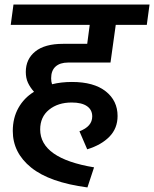

<svg xmlns="http://www.w3.org/2000/svg" viewBox="-20 -711 675 841"><path d="M204 -368Q204 -353 208 -342Q248 -352 295 -352Q391 -352 443 -311Q495 -270 495 -203Q495 -149 459.5 -112.5Q424 -76 362 -57L328 -136Q384 -157 384 -201Q384 -230 361 -246Q338 -262 294 -262Q234 -262 195 -230.5Q156 -199 156 -144Q156 -17 392 22L363 110Q197 88 116.5 23Q36 -42 36 -137Q36 -194 60.5 -238Q85 -282 129 -309Q112 -328 102.5 -348.5Q93 -369 93 -396Q93 -452 134.5 -485.5Q176 -519 256 -519H362L373 -602H27L39 -691H635L623 -602H487L464 -437H278Q243 -437 223.5 -419.5Q204 -402 204 -368Z"/></svg>

Font: FiraGO Medium
Style: Italic
Weight: 500
Italic angle: -8°
Designer: bBox Type GmbH
Foundry: bBox Type GmbH
Version: Version 1.001